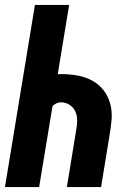

<svg xmlns="http://www.w3.org/2000/svg" viewBox="-20 -755 540 775"><path d="M0 0 121 -735H259L213 -455Q216 -456 219.5 -456Q223 -456 227 -456Q259 -456 291 -450.5Q323 -445 350.5 -430.5Q378 -416 397 -392Q416 -368 424.5 -337.5Q433 -307 430.5 -274Q428 -241 422 -208L388 0H250L287 -227Q291 -247 291.5 -266.5Q292 -286 285 -303Q278 -320 262 -331Q246 -342 226 -342Q217 -342 208 -338Q199 -334 192 -327L138 0Z"/></svg>

Font: Iosevka Heavy Oblique
Style: Regular
Weight: 900
Italic angle: -9°
Monospace: yes
Designer: Belleve Invis
Foundry: Belleve Invis
Version: Version 32.5.0; ttfautohint (v1.8.4)